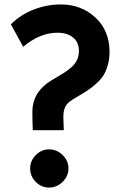

<svg xmlns="http://www.w3.org/2000/svg" viewBox="-20 -827 541 861"><path d="M252 -807.1Q345.2 -807.1 408.2 -748Q471.2 -689 471.2 -594.2Q471.2 -562.5 463.6 -535.9Q456.1 -509.3 445.1 -491Q434.1 -472.7 414.6 -454.8Q395 -437 379.2 -426Q363.3 -415 337.9 -399.9Q304.2 -380.9 290.5 -369.9Q276.9 -358.9 270 -341.6Q263.2 -324.2 264.2 -293.9L266.1 -243.2H127Q125 -291 125.2 -327.4Q125.5 -363.8 141.1 -395.8Q156.7 -427.7 191.9 -454.1Q203.6 -462.9 225.8 -475.6Q248 -488.3 264.6 -498.8Q281.2 -509.3 298.3 -523.7Q315.4 -538.1 324.7 -556.9Q334 -575.7 334 -598.1Q334 -637.2 307.9 -658.7Q281.7 -680.2 237.8 -680.2Q158.7 -680.2 84 -617.2L28.8 -717.8Q71.8 -761.2 131.3 -784.2Q190.9 -807.1 252 -807.1ZM200.2 -157.2Q234.9 -157.2 261 -131.6Q287.1 -106 287.1 -71.8Q287.1 -37.6 261 -11.7Q234.9 14.2 200.2 14.2Q165.5 14.2 140.4 -11.2Q115.2 -36.6 115.2 -71.8Q115.2 -106.4 140.6 -131.8Q166 -157.2 200.2 -157.2Z"/></svg>

Font: Stilu SemiBold
Style: Regular
Weight: 600
Designer: Genilson Lima Santos
Foundry: Genilson Lima Santos
Version: Version 1.200;PS 001.200;hotconv 1.0.88;makeotf.lib2.5.64775